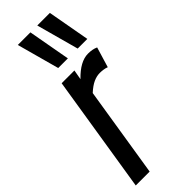

<svg xmlns="http://www.w3.org/2000/svg" viewBox="-266 -810 830 830"><g transform="rotate(-45 149.0 -395.0)"><path d="M161 -539 153 -494Q206 -549 254 -549Q267 -549 278.5 -547Q290 -545 301 -540L273 -447Q263 -451 251.5 -452.5Q240 -454 231 -454Q212 -454 192 -445Q172 -436 148 -414L82 0H-3L83 -539ZM119 -596 66 -790H143L178 -596ZM238 -596 185 -790H262L297 -596Z"/></g></svg>

Font: Georama Condensed Medium
Style: Italic
Weight: 500
Width: 3
Italic angle: -9°
Designer: Jean-Baptiste Levee
Foundry: Production Type
Version: Version 1.000